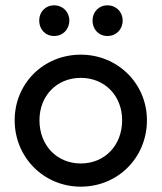

<svg xmlns="http://www.w3.org/2000/svg" viewBox="-20 -690 606 720"><path d="M183 -555C216 -555 240 -580 240 -613C240 -645 216 -670 183 -670C150 -670 127 -645 127 -613C127 -580 150 -555 183 -555ZM383 -555C416 -555 440 -580 440 -613C440 -645 416 -670 383 -670C350 -670 327 -645 327 -613C327 -580 350 -555 383 -555ZM283 10C422 10 531 -99 531 -239C531 -377 421 -485 283 -485C143 -485 35 -377 35 -239C35 -100 144 10 283 10ZM283 -77C193 -77 128 -145 128 -239C128 -331 193 -398 283 -398C372 -398 438 -332 438 -239C438 -145 373 -77 283 -77Z"/></svg>

Font: Outfit
Style: Regular
Weight: 400
Designer: Rodrigo Fuenzalida
Foundry: fragTYPE
Version: Version 1.100;gftools[0.9.27]